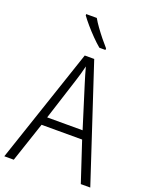

<svg xmlns="http://www.w3.org/2000/svg" viewBox="-171 -1102 880 1125"><g transform="rotate(20 268.5 -539.5)"><path d="M477 -66 395 -314H142L59 -66H0L241 -782H300L536 -66ZM297 -628Q291 -647 283 -674Q275 -701 269 -724Q263 -699 256 -674Q249 -649 242 -628L158 -366H379ZM232 -1013Q245 -990 264.5 -963Q284 -936 305 -910Q326 -884 344 -864V-854H306Q283 -873 256 -900.5Q229 -928 205 -956Q181 -984 166 -1005V-1013Z"/></g></svg>

Font: Noto Sans Malayalam UI SemiCondensed Light
Style: Regular
Weight: 300
Width: 4
Designer: Jelle Bosma - Monotype Design Team
Foundry: Monotype Imaging Inc.
Version: Version 2.104; ttfautohint (v1.8.4.7-5d5b)